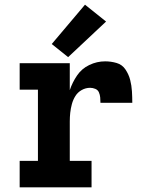

<svg xmlns="http://www.w3.org/2000/svg" viewBox="-20 -800 616 820"><path d="M64 0H371V-113H278V-281Q278 -300 280 -318.5Q282 -337 287 -355.5Q292 -374 302 -390Q312 -406 329 -415.5Q346 -425 365 -425Q376 -425 387 -420.5Q398 -416 402.5 -405.5Q407 -395 408 -383.5Q409 -372 409 -361H545Q545 -385 543.5 -410Q542 -435 536 -458.5Q530 -482 516 -503Q502 -524 478 -531Q454 -538 429 -538Q394 -538 361.5 -522.5Q329 -507 309 -477.5Q289 -448 278 -415V-530H64V-417H142V-113H64ZM271 -556 433 -708 343 -780 201 -612Z"/></svg>

Font: Iosevka Sparkle Extrabold
Style: Regular
Weight: 800
Designer: Belleve Invis
Foundry: Belleve Invis
Version: Version 4.5.0; ttfautohint (v1.8.3)